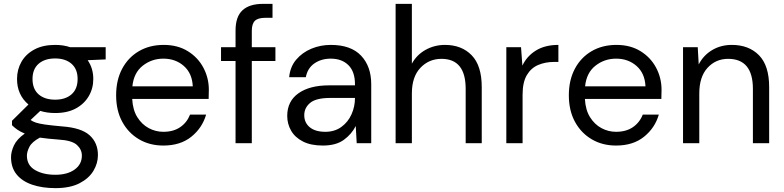

<svg xmlns="http://www.w3.org/2000/svg" viewBox="-20 -740 4052 992"><path d="M265 -156Q223 -156 188 -167L138 -120Q149 -112 165.5 -106.5Q182 -101 213 -96.5Q244 -92 300 -87Q400 -80 443 -41Q486 -2 486 61Q486 104 462.5 143Q439 182 390.5 207Q342 232 266 232Q199 232 147 214.5Q95 197 66 161.5Q37 126 37 72Q37 44 52 11.5Q67 -21 108 -50Q86 -59 70.5 -69.5Q55 -80 42 -93V-116L127 -200Q68 -250 68 -332Q68 -381 91 -421Q114 -461 158 -484.5Q202 -508 265 -508Q308 -508 343 -496H526V-433L433 -429Q462 -387 462 -332Q462 -283 438.5 -243Q415 -203 371.5 -179.5Q328 -156 265 -156ZM265 -225Q318 -225 349.5 -252.5Q381 -280 381 -332Q381 -383 349.5 -410.5Q318 -438 265 -438Q211 -438 179.5 -410.5Q148 -383 148 -332Q148 -280 179.5 -252.5Q211 -225 265 -225ZM119 64Q119 114 161 138.5Q203 163 266 163Q328 163 365.5 136Q403 109 403 64Q403 32 377 8.5Q351 -15 281 -19Q226 -23 186 -29Q145 -7 132 18.5Q119 44 119 64Z M824 12Q753 12 698 -20.5Q643 -53 611.5 -111Q580 -169 580 -248Q580 -326 611 -384.5Q642 -443 697.5 -475.5Q753 -508 826 -508Q898 -508 950.5 -475.5Q1003 -443 1031 -390Q1059 -337 1059 -276Q1059 -265 1058.5 -254Q1058 -243 1058 -229H663Q666 -172 689.5 -134.5Q713 -97 748.5 -78Q784 -59 824 -59Q876 -59 911 -83Q946 -107 962 -148H1045Q1025 -79 968.5 -33.5Q912 12 824 12ZM824 -437Q764 -437 717.5 -400.5Q671 -364 664 -294H976Q973 -361 930 -399Q887 -437 824 -437Z M1197 0V-425H1122V-496H1197V-582Q1197 -654 1233 -687Q1269 -720 1338 -720H1388V-648H1351Q1313 -648 1297 -632.5Q1281 -617 1281 -580V-496H1403V-425H1281V0Z M1648 12Q1586 12 1545 -9Q1504 -30 1484 -65Q1464 -100 1464 -141Q1464 -217 1522 -258Q1580 -299 1680 -299H1814V-305Q1814 -370 1780 -403.5Q1746 -437 1689 -437Q1640 -437 1604.5 -412.5Q1569 -388 1560 -341H1474Q1479 -395 1510.5 -432Q1542 -469 1589 -488.5Q1636 -508 1689 -508Q1793 -508 1845.5 -452.5Q1898 -397 1898 -305V0H1823L1818 -89Q1797 -47 1756.5 -17.5Q1716 12 1648 12ZM1661 -59Q1709 -59 1743.5 -84Q1778 -109 1796 -149Q1814 -189 1814 -233V-234H1687Q1613 -234 1582.5 -208.5Q1552 -183 1552 -145Q1552 -106 1580.5 -82.5Q1609 -59 1661 -59Z M2024 0V-720H2108V-411Q2133 -457 2179 -482.5Q2225 -508 2279 -508Q2365 -508 2417 -454.5Q2469 -401 2469 -290V0H2386V-281Q2386 -436 2261 -436Q2196 -436 2152 -389.5Q2108 -343 2108 -257V0Z M2596 0V-496H2672L2679 -401Q2702 -450 2749 -479Q2796 -508 2865 -508V-420H2842Q2798 -420 2761 -404.5Q2724 -389 2702 -352Q2680 -315 2680 -250V0Z M3163 12Q3092 12 3037 -20.5Q2982 -53 2950.5 -111Q2919 -169 2919 -248Q2919 -326 2950 -384.5Q2981 -443 3036.5 -475.5Q3092 -508 3165 -508Q3237 -508 3289.5 -475.5Q3342 -443 3370 -390Q3398 -337 3398 -276Q3398 -265 3397.5 -254Q3397 -243 3397 -229H3002Q3005 -172 3028.5 -134.5Q3052 -97 3087.5 -78Q3123 -59 3163 -59Q3215 -59 3250 -83Q3285 -107 3301 -148H3384Q3364 -79 3307.5 -33.5Q3251 12 3163 12ZM3163 -437Q3103 -437 3056.5 -400.5Q3010 -364 3003 -294H3315Q3312 -361 3269 -399Q3226 -437 3163 -437Z M3509 0V-496H3585L3590 -407Q3614 -454 3659 -481Q3704 -508 3761 -508Q3849 -508 3901.5 -454.5Q3954 -401 3954 -290V0H3870V-281Q3870 -436 3742 -436Q3678 -436 3635.5 -389.5Q3593 -343 3593 -257V0Z"/></svg>

Font: DeepMind Sans
Style: Regular
Weight: 400
Designer: Jonny Pinhorn / Modifications: Colophon Foundry
Foundry: Colophon Foundry
Version: Version 1.002; ttfautohint (v1.8.2)